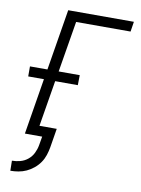

<svg xmlns="http://www.w3.org/2000/svg" viewBox="-102 -803 804 1094"><g transform="rotate(10 300.0 -256.0)"><path d="M36 223 35 165Q59 165 83 158.5Q107 152 126.5 136Q146 120 157 97.5Q168 75 172 52L181 0H81L134 -324H43V-382H144L202 -735H582L573 -677H258L209 -382H331L330 -324H199L155 -58H255L237 52Q233 75 225.5 98Q218 121 204 141.5Q190 162 170 178.5Q150 195 128 205Q106 215 82.5 219Q59 223 36 223Z"/></g></svg>

Font: Iosevka Aile Light Oblique
Style: Regular
Weight: 300
Italic angle: -9°
Designer: Belleve Invis
Foundry: Belleve Invis
Version: Version 31.1.0; ttfautohint (v1.8.4)